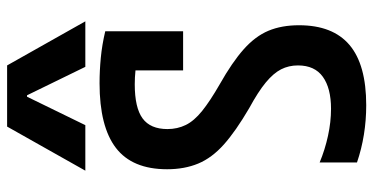

<svg xmlns="http://www.w3.org/2000/svg" viewBox="-275 -765 1050 540"><g transform="rotate(-90 250.0 -495.0)"><path d="M224 10Q182 10 141.5 3.5Q101 -3 63 -16V-121Q99 -106 138 -97.5Q177 -89 214 -89Q272 -89 304 -112Q336 -135 336 -182Q336 -208 325 -229.5Q314 -251 288 -272.5Q262 -294 216 -319Q151 -357 113.5 -390.5Q76 -424 60 -462.5Q44 -501 44 -550Q44 -648 104 -694Q164 -740 286 -740Q321 -740 357.5 -736.5Q394 -733 432 -724V-505H322V-682L362 -633Q341 -637 321.5 -639Q302 -641 283 -641Q217 -641 187 -619Q157 -597 157 -549Q157 -521 168.5 -497.5Q180 -474 208 -451.5Q236 -429 283 -402Q345 -367 381.5 -334.5Q418 -302 433.5 -265Q449 -228 449 -179Q449 -84 393.5 -37Q338 10 224 10ZM40 -780 164 -1000H336L460 -780H332L252 -944H248L168 -780Z"/></g></svg>

Font: M PLUS Code Latin Medium
Style: Regular
Weight: 500
Designer: Coji Morishita
Foundry: UNDERFOREST DESIGN
Version: Version 1.002; ttfautohint (v1.8.3)